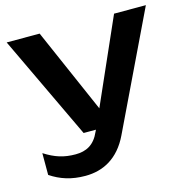

<svg xmlns="http://www.w3.org/2000/svg" viewBox="-109 -675 954 962"><g transform="rotate(-15 368.0 -194.0)"><path d="M218 180C309 180 392 139 444 30L731 -568H566L372 -129L180 -568H9L264 -30H328L323 -20C296 42 253 63 198 63C138 63 93 49 38 14V127C89 161 145 180 218 180Z"/></g></svg>

Font: Bounded Med
Style: Regular
Weight: 500
Designer: Vlad Churkin
Version: Version 3.0